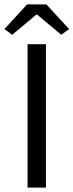

<svg xmlns="http://www.w3.org/2000/svg" viewBox="-36 -858 336 878"><path d="M90 0H174V-656H90ZM20 -699 130 -791H134L244 -699L280 -725L176 -838H88L-16 -725Z"/></svg>

Font: DAIFUKU Sans
Style: Regular
Weight: 400
Designer: Original font ‘Source Han Sans JP’ : Paul D. Hunt
Foundry: Daifuku
Version: Version 1.000